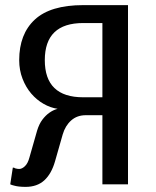

<svg xmlns="http://www.w3.org/2000/svg" viewBox="-20 -720 610 750"><path d="M315 -270Q281 -270 258 -249.5Q235 -229 225 -195L195 -90Q181 -41 153 -15.5Q125 10 80 10Q52 10 35 5Q26 3 20 0L30 -65H35Q37 -63 41 -62Q49 -60 55 -60Q66 -60 77.5 -71Q89 -82 95 -105L125 -210Q133 -236 145.5 -252.5Q158 -269 172 -279Q187 -290 205 -295Q177 -299 150 -314.5Q123 -330 102 -354.5Q81 -379 68 -412.5Q55 -446 55 -485Q55 -587 116 -643.5Q177 -700 305 -700H480V0H380V-270ZM380 -340V-630H305Q155 -630 155 -485Q155 -340 305 -340Z"/></svg>

Font: Scada
Style: Regular
Weight: 400
Designer: Jovanny Lemonad
Foundry: Jovanny Lemonad
Version: Version 3.005; ttfautohint (v0.91) -l 8 -r 50 -G 200 -x 0 -w